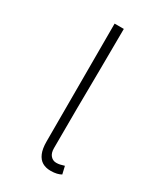

<svg xmlns="http://www.w3.org/2000/svg" viewBox="-145 -582 545 650"><g transform="rotate(30 127.5 -257.0)"><path d="M166 13Q147 13 133.5 5Q120 -3 112.5 -20.5Q105 -38 105 -66V-527H141Q141 -448 140 -370.5Q139 -293 138.5 -215.5Q138 -138 138 -59Q138 -40 147 -30Q156 -20 169 -20Q177 -20 183.5 -21.5Q190 -23 200 -26L207 4Q200 8 190 10.5Q180 13 166 13Z"/></g></svg>

Font: Noto Sans HK Thin
Style: Regular
Weight: 100
Designer: Ryoko NISHIZUKA 西塚涼子 (kana, bopomofo & ideographs); Paul D. Hunt (Latin, Greek & Cyrillic); Sandoll Communications 산돌커뮤니
Foundry: Adobe
Version: Version 2.004-H2;hotconv 1.0.118;makeotfexe 2.5.65603